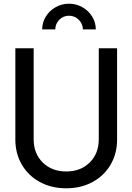

<svg xmlns="http://www.w3.org/2000/svg" viewBox="-20 -1006 716 1038"><path d="M63 -251V-745H162V-253Q162 -176 211 -127.5Q260 -79 338 -79Q416 -79 465 -127.5Q514 -176 514 -253V-745H613V-251Q613 -176 578 -116Q543 -56 480.5 -22Q418 12 338 12Q258 12 195.5 -22Q133 -56 98 -116Q63 -176 63 -251ZM353 -986Q392 -986 425.5 -967Q459 -948 478.5 -916Q498 -884 498 -847H428Q428 -877 406 -899Q384 -921 353 -921Q322 -921 300.5 -899Q279 -877 279 -847H208Q208 -884 227.5 -916Q247 -948 280.5 -967Q314 -986 353 -986Z"/></svg>

Font: BLUETTI 2.0 Normal
Style: Normal
Weight: 400
Designer: Stijn de Vries
Foundry: tokotype
Version: Version 2.005;October 31, 2023;FontCreator 14.0.0.2814 64-bi